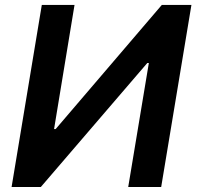

<svg xmlns="http://www.w3.org/2000/svg" viewBox="-20 -747 785 767"><path d="M147 -727.3 26.3 0H143.1L568.5 -495.4H574.6L492.2 0H623.9L744.7 -727.3H626.4L202.4 -231.5H196L277.7 -727.3Z"/></svg>

Font: Margiela Sans Semi Bold
Style: Italic
Weight: 600
Italic angle: -9.39999°
Designer: Stefan Endress, Andreas Faust
Version: Version 1.100;FEAKit 1.0